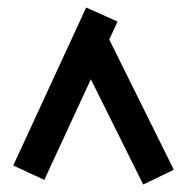

<svg xmlns="http://www.w3.org/2000/svg" viewBox="-20 -872 495 508"><path d="M15.1 -434.1 208 -852.1 291 -814.9 97.2 -396ZM439.9 -422.9 358.9 -383.8 179.2 -745.1 259.8 -786.1Z"/></svg>

Font: Opir
Style: Regular
Weight: 400
Designer: Maksym Kobuzan
Version: Version 1.000;FEAKit 1.0